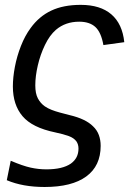

<svg xmlns="http://www.w3.org/2000/svg" viewBox="-20 -558 540 786"><path d="M169.9 135.3Q235.8 135.3 270 111.8Q285.6 100.6 293.5 85.2Q301.3 69.8 301.3 50.3Q301.3 33.2 293 21Q282.7 6.8 261.5 -1Q240.2 -8.8 205.6 -16.1Q111.8 -35.6 72.3 -82.3Q32.7 -128.9 32.7 -204.1Q32.7 -241.2 41 -284.7Q49.3 -328.1 65.7 -369.9Q82 -411.6 105.5 -443.4Q140.1 -491.2 189.9 -514.6Q239.7 -538.1 310.5 -538.1Q390.6 -538.1 435.8 -499.3Q481 -460.4 488.8 -385.3L403.3 -373.5Q394 -425.8 370.4 -447.5Q346.7 -469.2 304.2 -469.2Q248 -469.2 209 -436Q183.1 -413.6 164.1 -374Q145 -334.5 134.8 -290.3Q124.5 -246.1 124.5 -208.5Q124.5 -175.3 135 -155.3Q145.5 -135.3 163.6 -122.6Q175.8 -114.3 191.4 -108.2Q207 -102.1 225.3 -97.2Q243.7 -92.3 264.6 -86.9Q297.9 -79.1 321.8 -67.6Q345.7 -56.2 360.8 -41Q377 -25.9 384.5 -5.6Q392.1 14.6 392.1 39.1Q392.1 121.1 333.3 164.3Q274.4 207.5 162.6 207.5Q73.2 207.5 7.8 179.7L23.9 100.1Q73.2 121.1 105.5 128.2Q137.7 135.3 169.9 135.3Z"/></svg>

Font: Arimo
Style: Italic
Weight: 400
Italic angle: -12°
Designer: Steve Matteson
Foundry: Monotype Imaging Inc.
Version: Version 1.33